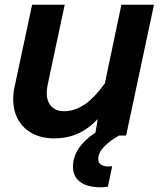

<svg xmlns="http://www.w3.org/2000/svg" viewBox="-20 -574 690 813"><path d="M178 -180Q178 -144 197.5 -123.5Q217 -103 251 -103Q296 -103 338 -131.5Q380 -160 424 -221L494 -554H632L514 0H484Q445 22 420.5 47.5Q396 73 396 100Q396 116 408.5 123.5Q421 131 437 131Q447 131 455 130L437 216Q424 219 408 219Q349 219 319 196Q289 173 289 133Q289 89 315 52Q341 15 384 -12L394 -70Q353 -27 308 -7.5Q263 12 209 12Q158 12 119 -8Q80 -28 58 -65.5Q36 -103 36 -153Q36 -181 41 -203L116 -554H254L181 -211Q178 -195 178 -180Z"/></svg>

Font: Azeret Mono SemiBold
Style: Italic
Weight: 600
Italic angle: -12°
Designer: Martin Vácha
Foundry: Displaay
Version: Version 1.000; Glyphs 3.0.3, build 3074